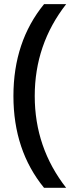

<svg xmlns="http://www.w3.org/2000/svg" viewBox="-20 -734 370 928"><path d="M192.9 173.8Q44.9 -7.3 44.9 -270Q44.9 -532.7 192.9 -713.9H299.8Q147.9 -519.5 147.9 -270Q147.9 -20.5 299.8 173.8Z"/></svg>

Font: Prompt
Style: Regular
Weight: 400
Designer: Katatrad Team
Foundry: CadsonDemak
Version: Version 1.000;PS 001.000;hotconv 1.0.88;makeotf.lib2.5.64775